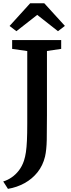

<svg xmlns="http://www.w3.org/2000/svg" viewBox="-36 -992 439 1194"><path d="M-16 136.5Q11 128.5 36.2 111.2Q61.5 94 81.5 68Q101.5 42 113 7.5Q121 -17 125.2 -46Q129.5 -75 131.5 -117.5Q133.5 -160 133.5 -224.5V-674.5L39.5 -688V-743H344.5V-688L256 -675V-275Q256 -186.5 254.8 -123Q253.5 -59.5 244 -18Q230.5 37.5 197.5 79Q164.5 120.5 117 146.8Q69.5 173 13.5 182.5ZM66 -798 23.5 -830.5 151.5 -971.5H239.5L367.5 -831L324.5 -798L195.5 -899.5Z"/></svg>

Font: Merriweather SemiBold
Style: Regular
Weight: 600
Version: Version 2.100